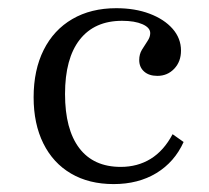

<svg xmlns="http://www.w3.org/2000/svg" viewBox="-20 -447 521 478"><path d="M262.9 11.3Q201.6 11.3 156.9 -14.9Q112.1 -41.1 87.9 -89.9Q63.7 -138.7 63.7 -204.8Q63.7 -272.6 88.7 -322.6Q113.7 -372.6 160.1 -399.6Q206.5 -426.6 269.4 -426.6Q316.1 -426.6 352.4 -412.9Q388.7 -399.2 409.7 -375.4Q430.6 -351.6 430.6 -321Q430.6 -293.5 413.7 -275.8Q396.8 -258.1 371.8 -258.1Q350.8 -258.1 338.7 -269Q326.6 -279.8 326.6 -297.6Q326.6 -312.1 333.5 -323.4Q340.3 -334.7 347.2 -344.8Q354 -354.8 354 -364.5Q354 -378.2 334.7 -386.7Q315.3 -395.2 283.9 -395.2Q215.3 -395.2 178.6 -348.4Q141.9 -301.6 141.9 -212.9Q141.9 -125 177.4 -78.2Q212.9 -31.5 280.6 -31.5Q322.6 -31.5 355.2 -51.6Q387.9 -71.8 409.7 -112.9L437.1 -93.5Q414.5 -43.5 369.4 -16.1Q324.2 11.3 262.9 11.3Z"/></svg>

Font: Playfair 12pt Light
Style: Regular
Weight: 300
Designer: Claus Eggers Sørensen
Foundry: Claus Eggers Sørensen
Version: Version 2.000;gftools[0.9.28]